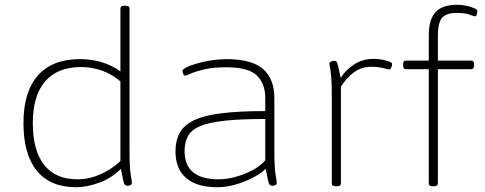

<svg xmlns="http://www.w3.org/2000/svg" viewBox="-20 -776 2026 802"><path d="M298 6Q190 6 134 -62.5Q78 -131 78 -262Q78 -393 138.5 -461Q199 -529 314 -529Q411 -529 483 -478V-740Q483 -752 499 -752H505Q521 -752 521 -740V-150Q521 -76 526 -47.5Q531 -19 531 -12Q531 -6 525.5 -3Q520 0 513 0Q506 0 502 -4Q498 -8 494.5 -23Q491 -38 485 -71Q447 -32 394.5 -13Q342 6 298 6ZM303 -27Q352 -27 398.5 -47.5Q445 -68 483 -103V-436Q448 -466 406 -481Q364 -496 319 -496Q220 -496 168.5 -436Q117 -376 117 -262Q117 -147 164.5 -87Q212 -27 303 -27Z M887 6Q802 6 757.5 -32.5Q713 -71 713 -144Q713 -189 731 -221.5Q749 -254 791 -274Q833 -294 906 -303Q979 -312 1088 -312V-367Q1088 -427 1052.5 -461Q1017 -495 925 -495Q871 -495 834.5 -486.5Q798 -478 778 -469Q758 -460 753 -460Q748 -460 745 -468Q742 -476 742 -480Q742 -486 758.5 -494.5Q775 -503 803 -511Q831 -519 863 -524Q895 -529 926 -529Q1031 -529 1078.5 -488Q1126 -447 1126 -366V-150Q1126 -76 1131 -47.5Q1136 -19 1136 -12Q1136 -6 1130.5 -3Q1125 0 1118 0Q1111 0 1107 -4Q1103 -8 1099.5 -23Q1096 -38 1090 -71Q1072 -53 1039.5 -35.5Q1007 -18 967 -6Q927 6 887 6ZM893 -27Q926 -27 963 -37Q1000 -47 1033.5 -64.5Q1067 -82 1088 -106V-279Q986 -279 920.5 -272Q855 -265 818 -250Q781 -235 766 -209Q751 -183 751 -145Q751 -27 893 -27Z M1382 2Q1366 2 1366 -10V-373Q1366 -427 1363.5 -454.5Q1361 -482 1358.5 -494Q1356 -506 1356 -511Q1356 -516 1363 -519Q1370 -522 1377 -522Q1383 -522 1386 -518Q1389 -514 1392.5 -499Q1396 -484 1403 -451Q1426 -486 1461 -508Q1496 -530 1539 -530Q1568 -530 1593 -523Q1618 -516 1618 -509Q1618 -503 1614.5 -494.5Q1611 -486 1607 -486Q1603 -486 1580.5 -491.5Q1558 -497 1530 -497Q1488 -497 1456.5 -472.5Q1425 -448 1404 -414V-10Q1404 2 1388 2Z M1787 2Q1771 2 1771 -10V-487H1676Q1664 -487 1664 -501V-509Q1664 -523 1676 -523H1771V-627Q1771 -695 1799.5 -725.5Q1828 -756 1888 -756Q1908 -756 1927.5 -752Q1947 -748 1960.5 -742Q1974 -736 1974 -730Q1974 -724 1971.5 -716Q1969 -708 1965 -708Q1958 -708 1940.5 -715Q1923 -722 1888 -722Q1844 -722 1826.5 -701.5Q1809 -681 1809 -627V-523H1948Q1960 -523 1960 -509V-501Q1960 -487 1948 -487H1809V-10Q1809 2 1792 2Z"/></svg>

Font: Asap Semi Expanded Thin
Style: Regular
Weight: 100
Width: 6
Designer: Pablo Cosgaya
Foundry: Omnibus-Type
Version: Version 3.001; ttfautohint (v1.8.4.7-5d5b)